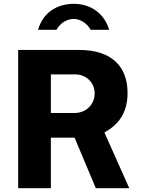

<svg xmlns="http://www.w3.org/2000/svg" viewBox="-20 -984 749 1004"><path d="M551 -828C525 -916 452 -964 366 -964C280 -964 205 -920 179 -828H275C292 -859 326 -885 366 -885C400 -885 437 -861 454 -828ZM656 0 526 -291C593 -329 647 -386 647 -498C647 -628 573 -723 392 -723H75V0H246V-264H370L481 0ZM368 -393H246V-595H373C429 -595 475 -554 475 -496C475 -439 432 -393 368 -393Z"/></svg>

Font: United Sans ExtraBold
Style: Regular
Weight: 800
Designer: Pablo Impallari, Rodrigo Fuenzalida (Modified by Dan O. Williams)
Version: Version 1.000;PS 001.000;hotconv 1.0.88;makeotf.lib2.5.64775